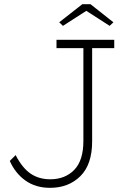

<svg xmlns="http://www.w3.org/2000/svg" viewBox="-20 -891 618 921"><path d="M220 10Q151 10 102 -25Q53 -60 27 -119L55 -147Q87 -85 127 -58Q167 -31 221 -31Q292 -31 336 -76Q380 -121 380 -215V-660H251V-700H528V-660H422V-213Q422 -102 365.5 -46Q309 10 220 10ZM282 -767 264 -784 375 -871H414L524 -784L506 -767L394 -839Z"/></svg>

Font: Readex Pro Light
Style: Regular
Weight: 300
Designer: Bonnie Shaver-Troup, Thomas Jockin
Foundry: Lexend
Version: Version 1.200; ttfautohint (v1.8.3)